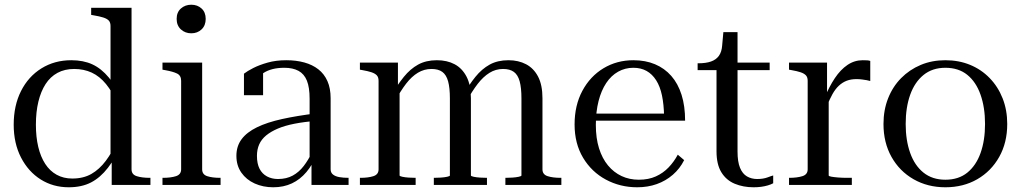

<svg xmlns="http://www.w3.org/2000/svg" viewBox="-20 -783 4323 813"><path d="M537 -66Q537 -44 559 -37Q581 -30 614 -30H617V0H453V-120L448 -112V-673Q448 -688 440.5 -696Q433 -704 417 -709Q401 -714 377 -718L366 -720V-750H537ZM282 -528Q333 -528 371 -510.5Q409 -493 441 -454.5Q473 -416 503 -354L479 -342Q456 -394 429 -427Q402 -460 368.5 -475.5Q335 -491 294 -491Q254 -491 223.5 -474.5Q193 -458 173 -427Q153 -396 142.5 -352.5Q132 -309 132 -255Q132 -203 142 -161Q152 -119 171.5 -89Q191 -59 220 -43Q249 -27 286 -27Q333 -27 367 -46.5Q401 -66 428 -102Q455 -138 478 -189L499 -177Q469 -114 437 -72.5Q405 -31 365.5 -10.5Q326 10 271 10Q205 10 152.5 -23Q100 -56 69 -116Q38 -176 38 -255Q38 -336 69 -397.5Q100 -459 155.5 -493.5Q211 -528 282 -528Z M790 -642Q764 -642 746 -658.5Q728 -675 728 -703Q728 -731 746 -747Q764 -763 790 -763Q816 -763 833.5 -747Q851 -731 851 -703Q851 -675 833.5 -658.5Q816 -642 790 -642ZM836 -518V-66Q836 -44 857.5 -37Q879 -30 912 -30H914V0H668V-30H670Q703 -30 725 -37Q747 -44 747 -66V-441Q747 -463 730 -471.5Q713 -480 679 -486L668 -488V-518Z M1320 -303 1318 -271Q1267 -267 1226.5 -259Q1186 -251 1156.5 -238.5Q1127 -226 1107 -209.5Q1087 -193 1077.5 -171.5Q1068 -150 1068 -123Q1068 -90 1079 -68.5Q1090 -47 1110.5 -36Q1131 -25 1157 -25Q1193 -25 1219.5 -39.5Q1246 -54 1266 -80Q1286 -106 1301 -138L1321 -129Q1304 -86 1277.5 -54.5Q1251 -23 1216 -6.5Q1181 10 1137 10Q1094 10 1058.5 -6Q1023 -22 1002 -52Q981 -82 981 -123Q981 -164 1003 -193.5Q1025 -223 1068 -244Q1111 -265 1174.5 -279Q1238 -293 1320 -303ZM1299 0V-99L1291 -95V-365Q1291 -413 1279.5 -441.5Q1268 -470 1244 -483Q1220 -496 1184 -496Q1129 -496 1095 -473.5Q1061 -451 1039 -418Q1041 -437 1045.5 -450.5Q1050 -464 1057.5 -473Q1065 -482 1074.5 -485.5Q1084 -489 1094 -488V-380H1013V-471Q1027 -482 1052.5 -495Q1078 -508 1113.5 -518Q1149 -528 1192 -528Q1234 -528 1268.5 -518.5Q1303 -509 1328 -489.5Q1353 -470 1366.5 -439.5Q1380 -409 1380 -367V-66Q1380 -52 1390 -44Q1400 -36 1417 -33Q1434 -30 1455 -30H1456V0Z M1504 0V-30H1506Q1539 -30 1561 -37Q1583 -44 1583 -66V-441Q1583 -456 1575.5 -464Q1568 -472 1553 -477Q1538 -482 1515 -486L1504 -488V-518H1665V-417L1672 -405V-40Q1672 -37 1683.5 -34.5Q1695 -32 1710.5 -31Q1726 -30 1739 -30H1740V0ZM2042 0H1817V-30H1818Q1831 -30 1846.5 -31Q1862 -32 1873.5 -34.5Q1885 -37 1885 -40V-366Q1885 -411 1877.5 -438.5Q1870 -466 1853 -478.5Q1836 -491 1807 -491Q1776 -491 1749.5 -475Q1723 -459 1699.5 -428.5Q1676 -398 1652 -353L1636 -379Q1663 -424 1690 -457.5Q1717 -491 1750.5 -509.5Q1784 -528 1830 -528Q1873 -528 1905 -511Q1937 -494 1955.5 -458.5Q1974 -423 1974 -367V-40Q1974 -37 1985.5 -34.5Q1997 -32 2012.5 -31Q2028 -30 2041 -30H2042ZM2357 0H2120V-30H2121Q2134 -30 2149.5 -31Q2165 -32 2176.5 -34.5Q2188 -37 2188 -40V-366Q2188 -411 2180.5 -438.5Q2173 -466 2156 -478.5Q2139 -491 2110 -491Q2079 -491 2052.5 -474.5Q2026 -458 2002.5 -427.5Q1979 -397 1955 -353L1940 -379Q1966 -424 1993 -457.5Q2020 -491 2053.5 -509.5Q2087 -528 2133 -528Q2175 -528 2207.5 -511Q2240 -494 2258.5 -458.5Q2277 -423 2277 -367V-66Q2277 -44 2299 -37Q2321 -30 2354 -30H2357Z M2503 -254Q2503 -198 2516.5 -155Q2530 -112 2554.5 -82.5Q2579 -53 2612 -37.5Q2645 -22 2685 -22Q2726 -22 2757 -36Q2788 -50 2811 -74Q2834 -98 2850 -128L2877 -105Q2859 -69 2829 -43Q2799 -17 2761 -3.5Q2723 10 2678 10Q2606 10 2545.5 -22.5Q2485 -55 2449 -115Q2413 -175 2413 -256Q2413 -337 2446 -398.5Q2479 -460 2535.5 -494Q2592 -528 2662 -528Q2713 -528 2753.5 -511Q2794 -494 2822.5 -461.5Q2851 -429 2866 -381.5Q2881 -334 2881 -272H2476L2475 -302H2820L2792 -291Q2791 -341 2783 -379Q2775 -417 2758.5 -443Q2742 -469 2718 -482.5Q2694 -496 2662 -496Q2627 -496 2597.5 -479.5Q2568 -463 2547 -431.5Q2526 -400 2514.5 -355Q2503 -310 2503 -254Z M2934 -486V-515H2937Q2969 -515 2990.5 -522.5Q3012 -530 3024 -546.5Q3036 -563 3038 -591L3071 -518H3239V-486ZM3103 -141Q3103 -98 3113.5 -72.5Q3124 -47 3143 -36Q3162 -25 3186 -25Q3212 -25 3230.5 -32Q3249 -39 3254 -40V-7Q3245 -2 3231.5 2Q3218 6 3203 8Q3188 10 3171 10Q3127 10 3091 -5Q3055 -20 3034.5 -53.5Q3014 -87 3014 -142V-522L3032 -525L3043 -647H3103Z M3665 -525V-440Q3659 -442 3650 -443.5Q3641 -445 3630 -446.5Q3619 -448 3607 -448Q3583 -448 3565 -441Q3547 -434 3532 -420Q3517 -406 3505 -384.5Q3493 -363 3481 -333L3470 -366Q3491 -416 3515 -452Q3539 -488 3568.5 -508Q3598 -528 3633 -528Q3644 -528 3652 -527.5Q3660 -527 3665 -525ZM3321 0V-30H3322Q3355 -30 3377.5 -37Q3400 -44 3400 -66V-441Q3400 -456 3392.5 -464Q3385 -472 3370 -477Q3355 -482 3332 -486L3321 -488V-518H3482V-380L3489 -389V-40Q3489 -37 3499.5 -35Q3510 -33 3528 -31.5Q3546 -30 3566 -30H3587V0Z M4245 -258Q4245 -179 4211 -118.5Q4177 -58 4118 -24Q4059 10 3983 10Q3908 10 3848.5 -24Q3789 -58 3755 -118.5Q3721 -179 3721 -258Q3721 -317 3740.5 -366.5Q3760 -416 3795.5 -452Q3831 -488 3878.5 -508Q3926 -528 3983 -528Q4040 -528 4087.5 -508.5Q4135 -489 4170.5 -452.5Q4206 -416 4225.5 -366.5Q4245 -317 4245 -258ZM3815 -258Q3815 -189 3834 -135.5Q3853 -82 3890.5 -52Q3928 -22 3983 -22Q4039 -22 4076 -52Q4113 -82 4132 -135Q4151 -188 4151 -258Q4151 -328 4132 -382Q4113 -436 4076 -466Q4039 -496 3983 -496Q3928 -496 3890.5 -465.5Q3853 -435 3834 -381.5Q3815 -328 3815 -258Z"/></svg>

Font: Roboto Serif 144pt
Style: Regular
Weight: 400
Version: Version 1.008